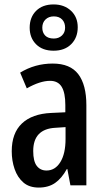

<svg xmlns="http://www.w3.org/2000/svg" viewBox="-20 -837 472 867"><path d="M218 -550Q297 -550 333.5 -502Q370 -454 370 -362V0H298L284 -74H282Q259 -32 229 -11Q199 10 155 10Q112 10 85.5 -13Q59 -36 46 -73.5Q33 -111 33 -154Q33 -236 79 -279.5Q125 -323 211 -327L275 -330V-363Q275 -418 258.5 -445Q242 -472 206 -472Q161 -472 101 -438L71 -509Q138 -550 218 -550ZM231 -260Q130 -255 130 -155Q130 -109 146 -88Q162 -67 190 -67Q229 -67 252.5 -105Q276 -143 276 -210V-263ZM222 -608Q172 -608 143 -637Q114 -666 114 -712Q114 -759 143 -788Q172 -817 222 -817Q270 -817 300.5 -788.5Q331 -760 331 -714Q331 -667 301.5 -637.5Q272 -608 222 -608ZM223 -663Q245 -663 259.5 -676.5Q274 -690 274 -712Q274 -735 260.5 -749Q247 -763 223 -763Q200 -763 185.5 -749Q171 -735 171 -712Q171 -690 184 -676.5Q197 -663 223 -663Z"/></svg>

Font: Noto Sans Gurmukhi ExtraCondensed Medium
Style: Regular
Weight: 500
Width: 2
Designer: Jelle Bosma - Monotype Design Team
Foundry: Monotype Imaging Inc.
Version: Version 2.004; ttfautohint (v1.8.4.7-5d5b)